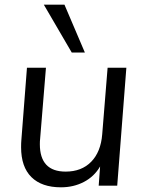

<svg xmlns="http://www.w3.org/2000/svg" viewBox="-20 -792 617 819"><path d="M519 -503 480 0H401L407 -82Q382 -39 338 -16Q294 7 240 7Q158 7 114 -36.5Q70 -80 70 -164Q70 -183 71 -193L95 -503H176L151 -198Q150 -191 150 -177Q150 -60 260 -60Q328 -60 369 -102Q410 -144 416 -219L439 -503ZM167 -772H255L342 -568H286Z"/></svg>

Font: Muli
Style: Italic
Weight: 400
Italic angle: -4.541°
Designer: Vernon Adams
Foundry: Vernon Adams
Version: Version 2.001